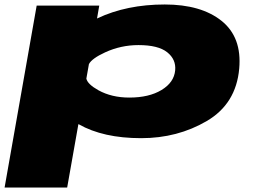

<svg xmlns="http://www.w3.org/2000/svg" viewBox="-42 -611 1146 856"><path d="M-21.5 225 121.5 -586H400.5L390.5 -528Q391.5 -528.5 392.5 -529.5Q523 -591 692.5 -591Q854.5 -591 945.8 -518Q1037 -445 1024.5 -305Q1010.5 -148 880 -71.5Q749.5 5 587.5 5Q418 5 309 -57Q308 -57 307.5 -57.5L257.5 225ZM343 -260.5Q348.5 -235.5 397 -208.5Q456 -176 534.5 -176Q622.5 -176 678.2 -209.8Q734 -243.5 739 -297.5Q743.5 -346 703.5 -378Q663.5 -410 575.5 -410Q497 -410 426.5 -377.5Q368 -350.5 354.5 -325.5Z"/></svg>

Font: Anybody UltraExpanded Black
Style: Italic
Weight: 900
Width: 9
Italic angle: -10°
Designer: Tyler Finck
Foundry: Etcetera Type Company
Version: Version 1.010; ttfautohint (v1.8.3) -l 8 -r 50 -G 200 -x 14 